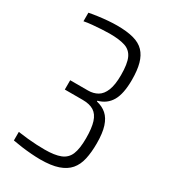

<svg xmlns="http://www.w3.org/2000/svg" viewBox="-175 -781 771 875"><g transform="rotate(30 210.5 -344.0)"><path d="M179 8Q159 8 132.5 6Q106 4 80 0.5Q54 -3 33 -7V-52Q61 -48 86 -45.5Q111 -43 133.5 -42Q156 -41 175 -41Q227 -41 257.5 -53Q288 -65 300.5 -95Q313 -125 313 -180Q313 -233 303 -264.5Q293 -296 271 -310Q249 -324 212 -324H118V-373H212Q240 -373 261.5 -385.5Q283 -398 295 -428Q307 -458 307 -509Q307 -568 293.5 -597.5Q280 -627 249.5 -637Q219 -647 168 -647Q149 -647 125.5 -645.5Q102 -644 79 -642Q56 -640 36 -636V-681Q56 -685 81.5 -688.5Q107 -692 132.5 -694Q158 -696 179 -696Q231 -696 266 -686.5Q301 -677 321.5 -655.5Q342 -634 351.5 -599.5Q361 -565 361 -515Q361 -442 339 -404Q317 -366 272 -354V-350Q303 -343 324 -324.5Q345 -306 356 -272Q367 -238 367 -184Q367 -137 359 -101Q351 -65 330.5 -41Q310 -17 273.5 -4.5Q237 8 179 8Z"/></g></svg>

Font: Saira Condensed Light
Style: Regular
Weight: 300
Width: 3
Designer: Hector Gatti with collaboration of the Omnibus-Type team
Foundry: Omnibus-Type
Version: Version 1.101